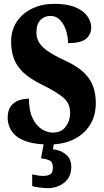

<svg xmlns="http://www.w3.org/2000/svg" viewBox="-20 -744 544 1002"><path d="M237 10Q170 10 127 -3Q84 -16 61 -37Q38 -58 29 -82Q20 -106 20 -128Q20 -167 36 -189Q52 -211 77.5 -220Q103 -229 131 -229Q131 -167 150 -127.5Q169 -88 198 -70Q227 -52 256 -52Q300 -52 323 -83Q346 -114 346 -155Q346 -207 306.5 -238Q267 -269 199 -302Q136 -333 101 -366.5Q66 -400 52 -439.5Q38 -479 38 -526Q38 -587 68 -631.5Q98 -676 149 -700Q200 -724 263 -724Q331 -724 373.5 -706Q416 -688 436 -659.5Q456 -631 456 -601Q456 -565 429.5 -542Q403 -519 335 -519Q335 -553 324.5 -585.5Q314 -618 293.5 -639.5Q273 -661 243 -661Q212 -661 191 -639.5Q170 -618 170 -574Q170 -550 181 -527.5Q192 -505 223.5 -481.5Q255 -458 317 -429Q381 -400 416 -367Q451 -334 465.5 -294.5Q480 -255 480 -206Q480 -141 450 -92.5Q420 -44 365.5 -17Q311 10 237 10ZM226 238Q214 238 189 235Q164 232 148 227V166Q182 174 205 174Q229 174 242.5 165.5Q256 157 256 130Q256 101 238 93Q220 85 194 82L211 -9H264L256 35Q297 39 324.5 62.5Q352 86 352 127Q352 179 316 208.5Q280 238 226 238Z"/></svg>

Font: Noto Serif Tamil ExtraCondensed Black
Style: Regular
Weight: 900
Width: 2
Designer: Indian Type Foundry, Tom Grace, and the Monotype Design Team
Foundry: Monotype Imaging Inc.
Version: Version 2.004; ttfautohint (v1.8.4.7-5d5b)